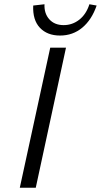

<svg xmlns="http://www.w3.org/2000/svg" viewBox="-20 -882 474 902"><path d="M73 0 216 -658H290L148 0ZM262 -715Q202 -715 167.5 -751.5Q133 -788 136 -856L189 -862Q187 -819 211.5 -791.5Q236 -764 279 -764Q320 -764 352.5 -789.5Q385 -815 400 -862L434 -856Q411 -789 366.5 -752Q322 -715 262 -715Z"/></svg>

Font: Ysabeau Infant
Style: Italic
Weight: 400
Italic angle: -12°
Designer: Christian Thalmann (Catharsis Fonts)
Version: Version 2.001;gftools[0.9.30]; featfreeze: ss01,ss02,lnum